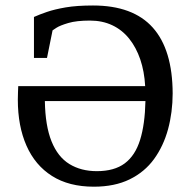

<svg xmlns="http://www.w3.org/2000/svg" viewBox="-20 -680 705 713"><path d="M328.5 13.3Q236 13.3 173.2 -26.5Q110.4 -66.2 78.3 -139.1Q46.2 -211.9 46.2 -309.8Q46.2 -325 46.8 -337.2Q47.4 -349.4 47.7 -360.2H519.1Q516.1 -414.8 500.9 -459.4Q485.7 -503.9 459.6 -536.5Q433.5 -569 396.8 -586.3Q360.1 -603.6 313.9 -603.6Q264 -603.6 233.4 -594.5Q202.7 -585.4 189 -576.5Q175.3 -567.5 175.2 -567.2L154.5 -464.8H106.1V-617Q126.1 -626 154 -635.6Q182 -645.3 223.6 -652.5Q265.3 -659.6 325.4 -659.6Q473.9 -659.6 547.3 -577.6Q620.7 -495.5 621.2 -332.8Q621 -262.9 604.1 -200.3Q587.1 -137.8 552.1 -89.4Q517 -41.1 461.3 -13.9Q405.6 13.3 328.5 13.3ZM339.6 -44.4Q404.4 -44.4 443.2 -73.3Q482.1 -102.3 500.2 -160.4Q518.3 -218.4 520.1 -304.7H146.6Q148.1 -212.7 171.4 -155Q194.7 -97.2 237.8 -70.8Q280.9 -44.4 339.6 -44.4Z"/></svg>

Font: Faustina Light
Style: Regular
Weight: 300
Designer: Alfonso Garcia
Foundry: http://www.omnibus-type.com
Version: Version 1.200